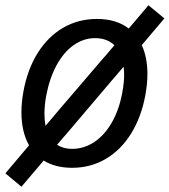

<svg xmlns="http://www.w3.org/2000/svg" viewBox="-22 -632 644 730"><path d="M603 -562 517 -460.5Q538.5 -413.5 538.5 -351Q538.5 -314 531 -272Q515.5 -187 476.5 -124.2Q437.5 -61.5 380 -27.8Q322.5 6 252 6Q189 6 144 -21.5L59.5 78L-1.5 27L88.5 -79.5Q59.5 -130.5 59.5 -205Q59.5 -242 67 -284Q82.5 -368.5 121.5 -430.8Q160.5 -493 218.2 -526.5Q276 -560 346.5 -560Q420.5 -560 467.5 -523.5L542.5 -612ZM443 -280Q450 -318 450 -348Q450 -359.5 448 -378.5L423 -349L406.5 -330L232.5 -125L221 -112L195 -81.5Q219 -66 251.5 -66Q297.5 -66 336.8 -92.2Q376 -118.5 403.5 -166.8Q431 -215 443 -280ZM179.5 -187 194.5 -205 370 -410 380 -421 413 -460Q385 -487 339.5 -487Q295.5 -487 257.8 -460.2Q220 -433.5 193 -383.8Q166 -334 153.5 -267Q147 -231.5 147 -199Q147 -176 151 -153.5Z"/></svg>

Font: JuliaMono Italic
Style: Regular
Weight: 400
Italic angle: -9°
Monospace: yes
Designer: cormullion
Foundry: corm
Version: Version 0.049; ttfautohint (v1.8.4)